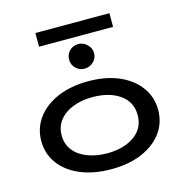

<svg xmlns="http://www.w3.org/2000/svg" viewBox="-115 -900 981 1017"><g transform="rotate(-15 375.0 -391.5)"><path d="M373 9Q277 9 204.5 -21Q132 -51 91.5 -105.5Q51 -160 51 -231Q51 -301 91.5 -356Q132 -411 204.5 -442Q277 -473 373 -473Q469 -473 540.5 -442Q612 -411 652 -356Q692 -301 692 -231Q692 -160 652 -106Q612 -52 540.5 -21.5Q469 9 373 9ZM373 -78Q464 -78 522 -119Q580 -160 580 -232Q580 -305 522 -345.5Q464 -386 373 -386Q313 -386 265.5 -367.5Q218 -349 190.5 -314.5Q163 -280 163 -232Q163 -184 190 -149.5Q217 -115 265 -96.5Q313 -78 373 -78ZM373 -542Q345 -542 325 -561.5Q305 -581 305 -609Q305 -638 324.5 -657.5Q344 -677 373 -677Q400 -677 421 -656.5Q442 -636 442 -609Q442 -581 421 -561.5Q400 -542 373 -542ZM169 -717V-792H575V-717Z"/></g></svg>

Font: Inconsolata ExtraExpanded SemiBold
Style: Regular
Weight: 600
Width: 8
Monospace: yes
Designer: Raph Levien, Cyreal, Brenton Simpson
Foundry: Raph Levien, Cyreal, Google
Version: Version 3.001; ttfautohint (v1.8.2.53-6de2)